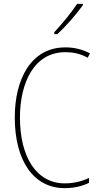

<svg xmlns="http://www.w3.org/2000/svg" viewBox="-20 -971 515 1001"><path d="M412 -944V-951H382C349 -901 308 -852 263 -803V-793H279C322 -832 378 -896 412 -944ZM321 -699C356 -699 397 -693 437 -670L449 -693C408 -714 367 -724 321 -724C139 -724 57 -554 57 -359C57 -133 155 10 318 10C368 10 413 -2 444 -18V-43C416 -30 373 -15 318 -15C169 -15 84 -154 84 -358C84 -537 156 -699 321 -699Z"/></svg>

Font: Noto Sans Devanagari Condensed Thin
Style: Regular
Weight: 100
Width: 3
Designer: Jelle Bosma - Monotype Design Team
Foundry: Monotype Imaging Inc.
Version: Version 2.004